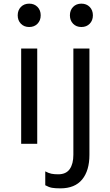

<svg xmlns="http://www.w3.org/2000/svg" viewBox="-20 -788 600 1052"><path d="M77 -704Q77 -732 94.5 -750Q112 -768 140 -768Q168 -768 185.5 -750Q203 -732 203 -704Q203 -676 185.5 -658Q168 -640 140 -640Q112 -640 94.5 -658Q77 -676 77 -704ZM184 -522V0H96V-522ZM363 -704Q363 -732 380.5 -750Q398 -768 426 -768Q454 -768 471.5 -750Q489 -732 489 -704Q489 -676 471.5 -658Q454 -640 426 -640Q398 -640 380.5 -658Q363 -676 363 -704ZM228 227V151Q247 161 262 164Q277 167 299 167Q342 167 362 138.5Q382 110 382 60V-522H470V60Q470 147 430 195.5Q390 244 311 244Q282 244 265 241Q248 238 228 227Z"/></svg>

Font: AmikoRegular
Style: Regular
Weight: 400
Designer: Pablo Impallari, Rodrigo Fuenzalida, Andres Torresi
Foundry: Impallari Type
Version: Version 1.000; ttfautohint (v1.3)